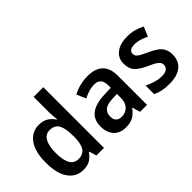

<svg xmlns="http://www.w3.org/2000/svg" viewBox="-73 -1225 1700 1700"><g transform="rotate(-45 777.0 -375.0)"><path d="M237 10Q149 10 97 -62Q45 -134 45 -271Q45 -408 97.5 -480.5Q150 -553 238 -553Q290 -553 325.5 -531Q361 -509 383 -473H388Q386 -493 383.5 -518.5Q381 -544 381 -566V-760H502V0H407L387 -68H381Q358 -33 324 -11.5Q290 10 237 10ZM273 -89Q333 -89 359 -129.5Q385 -170 385 -253V-274Q385 -362 360 -407Q335 -452 272 -452Q220 -452 194 -404.5Q168 -357 168 -270Q168 -89 273 -89Z M849 -553Q1041 -553 1041 -364V0H954L932 -74H929Q898 -31 862 -10.5Q826 10 767 10Q696 10 655 -34.5Q614 -79 614 -157Q614 -323 838 -331L921 -334V-361Q921 -413 899.5 -436Q878 -459 837 -459Q803 -459 769 -448.5Q735 -438 701 -420L663 -507Q701 -528 749 -540.5Q797 -553 849 -553ZM864 -255Q794 -252 765.5 -227Q737 -202 737 -158Q737 -119 757 -101Q777 -83 809 -83Q857 -83 889 -115.5Q921 -148 921 -209V-257Z M1517 -156Q1517 -75 1464 -32.5Q1411 10 1313 10Q1263 10 1225 2Q1187 -6 1153 -22V-130Q1187 -112 1230 -99Q1273 -86 1313 -86Q1357 -86 1377.5 -102Q1398 -118 1398 -145Q1398 -162 1390 -175Q1382 -188 1359 -202.5Q1336 -217 1290 -237Q1223 -267 1187.5 -302.5Q1152 -338 1152 -404Q1152 -475 1204.5 -514Q1257 -553 1344 -553Q1390 -553 1430.5 -542.5Q1471 -532 1511 -512L1474 -422Q1441 -437 1409 -447.5Q1377 -458 1344 -458Q1270 -458 1270 -409Q1270 -392 1279 -380Q1288 -368 1311.5 -354.5Q1335 -341 1378 -322Q1421 -302 1452 -281Q1483 -260 1500 -230Q1517 -200 1517 -156Z"/></g></svg>

Font: Noto Sans Arabic UI SmCn SmBd
Style: Regular
Weight: 600
Width: 4
Designer: Monotype Design Team, Nadine Chahine and Nizar Qandah
Foundry: Monotype Imaging Inc.
Version: Version 2.010; ttfautohint (v1.8.4.7-5d5b)